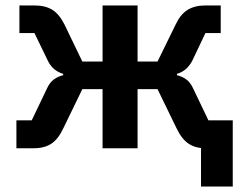

<svg xmlns="http://www.w3.org/2000/svg" viewBox="-20 -542 885 702"><path d="M715 140V-46L751 0H731Q694 0 669 -17Q644 -34 625 -74L556 -216H483V0H355V-216H281L212 -74Q193 -33 167.5 -16.5Q142 0 104 0H40V-102H96L152 -219Q162 -241 177.5 -252Q193 -263 211 -267V-272Q193 -277 178 -289.5Q163 -302 154 -322L106 -421H51V-522H107Q146 -522 171.5 -506Q197 -490 216 -452L281 -317H355V-522H483V-317H556L622 -452Q640 -490 666 -506Q692 -522 730 -522H787V-421H731L684 -322Q674 -302 659.5 -289.5Q645 -277 627 -272V-267Q645 -263 660.5 -252Q676 -241 686 -219L742 -102H831V140Z"/></svg>

Font: IBM Plex Sans SemiBold
Style: Regular
Weight: 600
Designer: Mike Abbink, Paul van der Laan, Pieter van Rosmalen
Foundry: Bold Monday
Version: Version 3.201